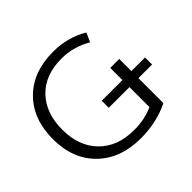

<svg xmlns="http://www.w3.org/2000/svg" viewBox="-173 -949 1167 1167"><g transform="rotate(-45 410.5 -365.0)"><path d="M417 -740.2Q542 -740.2 642.6 -679.7L616.2 -621.1Q526.4 -674.8 422.9 -674.8Q282.2 -674.8 201.7 -591.3Q121.1 -507.8 121.1 -365.2Q121.1 -222.7 204.1 -138.7Q287.1 -54.7 429.7 -54.7Q519.5 -54.7 592.8 -87.9V-259.8H415V-320.3H592.8V-424.8H669.9V-320.3H787.1V-259.8H669.9V-44.9Q557.6 9.8 422.9 9.8Q248 9.8 144 -92.3Q40 -194.3 40 -365.2Q40 -536.1 141.6 -638.2Q243.2 -740.2 417 -740.2Z"/></g></svg>

Font: GenEi M Gothic v2 Regular
Style: Regular
Weight: 400
Version: Version 2.0